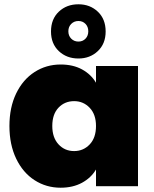

<svg xmlns="http://www.w3.org/2000/svg" viewBox="-20 -869 720 896"><path d="M24 -281Q24 -368 55.5 -433Q87 -498 141.5 -533Q196 -568 263 -568Q321 -568 363 -545Q405 -522 428 -483V-561H624V0H428V-78Q405 -39 362.5 -16Q320 7 263 7Q196 7 141.5 -28Q87 -63 55.5 -128.5Q24 -194 24 -281ZM428 -281Q428 -335 398.5 -366Q369 -397 326 -397Q282 -397 253 -366.5Q224 -336 224 -281Q224 -227 253 -195.5Q282 -164 326 -164Q369 -164 398.5 -195Q428 -226 428 -281ZM473 -722Q473 -665 436.5 -630.5Q400 -596 346 -596Q291 -596 254.5 -630.5Q218 -665 218 -722Q218 -780 254.5 -814.5Q291 -849 346 -849Q400 -849 436.5 -814.5Q473 -780 473 -722ZM392 -723Q392 -744 379 -757.5Q366 -771 346 -771Q326 -771 312.5 -757.5Q299 -744 299 -723Q299 -702 312.5 -688.5Q326 -675 346 -675Q366 -675 379 -688.5Q392 -702 392 -723Z"/></svg>

Font: DVN-Poppins ExtBd
Style: Regular
Weight: 800
Designer: Ninad Kale (Devanagari), Jonny Pinhorn (Latin)
Foundry: Indian Type Foundry
Version: 4.004